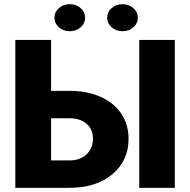

<svg xmlns="http://www.w3.org/2000/svg" viewBox="-20 -903 912 923"><path d="M225.6 -466.3H314Q398.4 -466.3 463.4 -437.5Q528.3 -408.7 563.2 -356.2Q598.1 -303.7 598.1 -235.8Q598.1 -130.9 520.3 -65.4Q442.4 0 311 0H53.7V-710.9H225.6ZM225.6 -334.5V-131.8H313.5Q365.7 -131.8 396.2 -161.1Q426.8 -190.4 426.8 -236.8Q426.8 -280.8 396.5 -307.6Q366.2 -334.5 312.5 -334.5ZM820.3 0H649.4V-710.9H820.3ZM241.7 -817.9Q241.7 -844.7 262.9 -863.8Q284.2 -882.8 315.4 -882.8Q346.7 -882.8 367.9 -863.8Q389.2 -844.7 389.2 -817.9Q389.2 -791 367.9 -772Q346.7 -752.9 315.4 -752.9Q284.2 -752.9 262.9 -772Q241.7 -791 241.7 -817.9ZM495.1 -817.9Q495.1 -844.7 516.4 -863.8Q537.6 -882.8 568.8 -882.8Q600.1 -882.8 621.3 -863.8Q642.6 -844.7 642.6 -817.9Q642.6 -791 621.3 -772Q600.1 -752.9 568.8 -752.9Q537.6 -752.9 516.4 -772Q495.1 -791 495.1 -817.9Z"/></svg>

Font: Roboto Black
Style: Regular
Weight: 900
Designer: Google
Version: Version 2.134; 2016